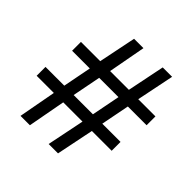

<svg xmlns="http://www.w3.org/2000/svg" viewBox="-187 -867 1018 1018"><g transform="rotate(45 322.5 -357.5)"><path d="M480.5 -437.5 449.2 -277.3H585.9V-210.9H437.5L394.5 0H324.2L367.2 -210.9H222.7L183.6 0H113.3L152.3 -210.9H23.4V-277.3H164.1L195.3 -437.5H62.5V-503.9H207L250 -714.8H320.3L281.2 -503.9H421.9L464.8 -714.8H535.2L492.2 -503.9H621.1V-437.5ZM234.4 -277.3H378.9L410.2 -437.5H265.6Z"/></g></svg>

Font: Droid Sans Fallback
Style: Regular
Weight: 400
Designer: Steve Matteson
Foundry: Ascender Corporation
Version: 3.00 (Khmer version)